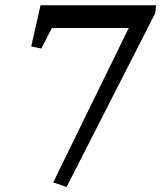

<svg xmlns="http://www.w3.org/2000/svg" viewBox="-20 -703 623 742"><path d="M180.7 -594.7 139.6 -515.6 100.6 -523.4 136.7 -682.6H583L580.1 -652.3L237.3 19.5L185.5 2L477.5 -594.7Z"/></svg>

Font: Neuton
Style: Italic
Weight: 400
Italic angle: -9°
Designer: Brian M Zick
Version: Version 1.32